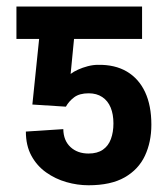

<svg xmlns="http://www.w3.org/2000/svg" viewBox="-20 -548 505 576"><path d="M177.7 -228 77.1 -234.4 107.4 -528.3H406.2V-431.2H202.1L191.9 -326.2Q200.7 -333 214.1 -339.1Q227.5 -345.2 243.4 -349.4Q259.3 -353.5 273.4 -353.5Q324.7 -354.5 360.6 -333.3Q396.5 -312 415.3 -271.7Q434.1 -231.4 434.1 -173.8Q434.1 -122.1 414.8 -80.8Q395.5 -39.6 354 -15.9Q312.5 7.8 245.6 7.8Q212.4 7.8 179.2 -1.7Q146 -11.2 118.4 -30.8Q90.8 -50.3 74.2 -80.8Q57.6 -111.3 57.6 -153.3L169.9 -160.6Q170.4 -126.5 191.4 -106.9Q212.4 -87.4 245.6 -87.4Q272 -87.4 288.6 -98.9Q305.2 -110.4 312.7 -130.9Q320.3 -151.4 320.3 -177.7Q320.3 -205.1 312 -225.3Q303.7 -245.6 286.9 -256.8Q270 -268.1 246.1 -268.1Q218.3 -268.1 202.4 -256.1Q186.5 -244.1 177.7 -228ZM160.6 -528.3V-431.2H29.3V-528.3Z"/></svg>

Font: Roboto Condensed Medium
Style: Regular
Weight: 500
Designer: Christian Robertson
Foundry: Google
Version: Version 3.0